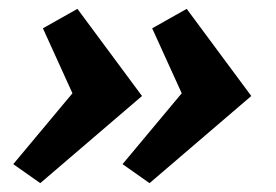

<svg xmlns="http://www.w3.org/2000/svg" viewBox="-20 -429 624 434"><path d="M318 -15 257 -58 404 -234 399 -200 324 -365 402 -409 548 -212ZM71 -15 10 -58 157 -234 152 -200 77 -365 155 -409 301 -212Z"/></svg>

Font: Ysabeau ExtraBold
Style: Italic
Weight: 800
Italic angle: -12°
Designer: Christian Thalmann (Catharsis Fonts)
Version: Version 2.002